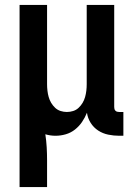

<svg xmlns="http://www.w3.org/2000/svg" viewBox="-20 -540 540 775"><path d="M59 215V-520H170V-200Q170 -187 171.5 -174Q173 -161 176.5 -148.5Q180 -136 186.5 -125Q193 -114 202.5 -105Q212 -96 224.5 -92Q237 -88 250 -88Q263 -88 275.5 -92Q288 -96 297.5 -105Q307 -114 313.5 -125Q320 -136 323.5 -148.5Q327 -161 328.5 -174Q330 -187 330 -200V-520H441V-108Q441 -104 442 -100Q443 -96 446 -93Q449 -90 453 -89Q457 -88 461 -88H478V8H461Q439 8 417 3.5Q395 -1 376.5 -13Q358 -25 346 -44Q334 -63 331 -85Q323 -65 311 -47.5Q299 -30 282.5 -17Q266 -4 245.5 2Q225 8 204 8Q194 8 183.5 6.5Q173 5 163 2Q167 28 168.5 54.5Q170 81 170 107V215Z"/></svg>

Font: Iosevka SS08 Regular
Style: Bold
Weight: 700
Monospace: yes
Designer: Belleve Invis
Foundry: Belleve Invis
Version: Version 16.3.4; ttfautohint (v1.8.4)